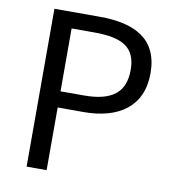

<svg xmlns="http://www.w3.org/2000/svg" viewBox="-82 -805 796 878"><g transform="rotate(10 316.0 -366.5)"><path d="M100 0H193V-291H314C474 -291 584 -363 584 -518C584 -678 474 -733 309 -733H100ZM193 -366V-658H298C427 -658 492 -624 492 -518C492 -413 431 -366 302 -366Z"/></g></svg>

Font: Noto Sans Japanese Regular
Style: Regular
Weight: 400
Designer: Ryoko NISHIZUKA (kana & ideographs); Paul D. Hunt (Latin, Greek & Cyrillic); Wenlong ZHANG (bopomofo); Sandoll Communica
Foundry: Adobe Systems Incorporated
Version: Version 1.000;PS 1;hotconv 1.0.78;makeotf.lib2.5.61930